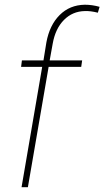

<svg xmlns="http://www.w3.org/2000/svg" viewBox="-20 -780 435 800"><path d="M69.8 0 155.8 -501.5H67.9L71.3 -528.3H161.1L173.3 -603.5Q186.5 -675.3 228.5 -717.3Q270.5 -759.3 333.5 -760.3Q364.3 -760.3 395 -751.5L387.7 -727.1Q356.9 -734.9 333.5 -733.9Q282.2 -732.9 246.6 -697Q210.9 -661.1 199.7 -598.6L187 -528.3H322.3L318.4 -501.5H182.6L96.2 0Z"/></svg>

Font: TypoPRO Roboto
Style: Italic
Weight: 250
Italic angle: -12°
Designer: Google
Version: Version 2.136; 2016